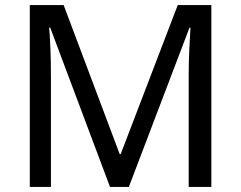

<svg xmlns="http://www.w3.org/2000/svg" viewBox="-20 -734 947 754"><path d="M412 0 177 -626H173Q176 -595 178 -542.5Q180 -490 180 -433V0H97V-714H230L450 -129H454L678 -714H810V0H721V-439Q721 -491 723.5 -542Q726 -593 728 -625H724L486 0Z"/></svg>

Font: Noto Sans Mayan Numerals
Style: Regular
Weight: 400
Designer: Monotype Design Team
Foundry: Monotype Imaging Inc.
Version: Version 2.001; ttfautohint (v1.8.4.7-5d5b)